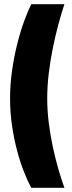

<svg xmlns="http://www.w3.org/2000/svg" viewBox="-20 -770 345 915"><path d="M129 125Q113 96 95 51Q77 6 62 -50Q47 -106 37.5 -170Q28 -234 28 -301Q28 -368 37.5 -434Q47 -500 62 -560Q77 -620 95 -669Q113 -718 129 -750H287Q274 -712 259.5 -658.5Q245 -605 232.5 -544.5Q220 -484 212.5 -421.5Q205 -359 205 -301Q205 -244 212.5 -184Q220 -124 232.5 -66.5Q245 -9 259.5 40.5Q274 90 287 125Z"/></svg>

Font: Cairo Play Black
Style: Regular
Weight: 900
Version: Version 3.119